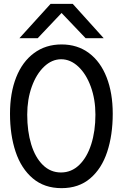

<svg xmlns="http://www.w3.org/2000/svg" viewBox="-20 -966 640 998"><path d="M32 -375Q32 -482.5 64 -563.8Q96 -645 156.8 -690Q217.5 -735 300 -735Q382.5 -735 442.5 -690.2Q502.5 -645.5 534.2 -564Q566 -482.5 566 -375Q566 -264 537.2 -176.8Q508.5 -89.5 449 -38.8Q389.5 12 300 12Q210.5 12 150.5 -38.8Q90.5 -89.5 61.2 -176.8Q32 -264 32 -375ZM476 -370Q476 -449.5 452 -515.5Q428 -581.5 387 -619.8Q346 -658 298 -658Q250 -658 209.5 -619.8Q169 -581.5 145.2 -515.5Q121.5 -449.5 121.5 -370Q121.5 -284 142.2 -215.8Q163 -147.5 202.8 -108.5Q242.5 -69.5 297 -69.5Q351.5 -69.5 392 -108.8Q432.5 -148 454.2 -216.2Q476 -284.5 476 -370ZM243 -946H358L519 -767.5H425L300 -898.5L176 -767.5H81Z"/></svg>

Font: JuliaMono
Style: Regular
Weight: 400
Monospace: yes
Designer: cormullion
Foundry: corm
Version: Version 0.055; ttfautohint (v1.8.4)